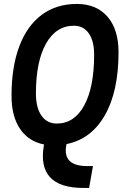

<svg xmlns="http://www.w3.org/2000/svg" viewBox="-20 -723 626 968"><path d="M400.9 224.6Q164.1 224.6 201.2 9.8L202.1 5.4Q124 -9.8 81.1 -73.2Q38.1 -136.7 38.1 -239.3Q38.1 -385.3 77.1 -489Q116.2 -592.8 189.9 -647.9Q263.7 -703.1 367.2 -703.1Q466.3 -703.1 522 -638.9Q577.6 -574.7 577.6 -459.5Q577.6 -262.7 508.8 -142.1Q439.9 -21.5 315.4 3.4L314 10.7Q295.4 114.3 419.9 114.3H448.7L429.2 224.6ZM266.1 -100.1Q355 -100.1 404.8 -191.9Q454.6 -283.7 454.6 -447.3Q454.6 -516.1 427.7 -554.7Q400.9 -593.3 353 -593.3Q262.7 -593.3 211.9 -502.9Q161.1 -412.6 161.1 -251.5Q161.1 -180.2 189 -140.1Q216.8 -100.1 266.1 -100.1Z"/></svg>

Font: Cascadia Mono NF SemiBold
Style: Italic
Weight: 600
Italic angle: -10°
Monospace: yes
Designer: Aaron Bell
Foundry: Saja Typeworks
Version: Version 2404.023; ttfautohint (v1.8.4)